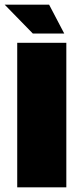

<svg xmlns="http://www.w3.org/2000/svg" viewBox="-28 -805 351 825"><path d="M257 0H46V-621H257ZM113 -661 -8 -785H183L248 -661Z"/></svg>

Font: Passion One
Style: Bold
Weight: 700
Designer: Alejandro Lo Celso
Foundry: Fontstage
Version: Version 1.002